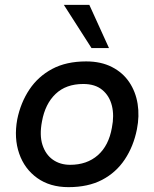

<svg xmlns="http://www.w3.org/2000/svg" viewBox="-20 -764 635 791"><path d="M262 7Q186 7 133.5 -30.5Q81 -68 59 -131.5Q37 -195 51 -272Q65 -341 101 -395Q137 -449 195 -480Q253 -511 335 -511Q396 -511 441 -488Q486 -465 512.5 -425.5Q539 -386 547 -336Q555 -286 544 -231Q530 -161 494 -107Q458 -53 400.5 -23Q343 7 262 7ZM269 -85Q338 -85 383 -124.5Q428 -164 441 -238Q451 -288 441 -328.5Q431 -369 401.5 -393.5Q372 -418 323 -418Q252 -418 209 -377Q166 -336 153 -264Q142 -207 155 -167Q168 -127 198 -106Q228 -85 269 -85ZM357 -566 243 -744H348L429 -566Z"/></svg>

Font: REM
Style: Italic
Weight: 400
Italic angle: -11°
Designer: Octavio Pardo
Foundry: Ashler Design
Version: Version 1.005;gftools[0.9.28]